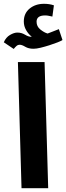

<svg xmlns="http://www.w3.org/2000/svg" viewBox="-34 -988 348 1008"><path d="M79 0 60 -662H200L219 0ZM38 -731 -14 -766Q-3 -792 18.5 -804.5Q40 -817 57 -817Q79 -817 97 -806Q115 -795 129 -795Q132 -795 133 -795Q115 -809 103 -830Q91 -851 91 -875Q91 -918 121.5 -943Q152 -968 197 -968Q226 -968 249 -960L241 -901Q231 -903 222 -905Q213 -907 203 -907Q158 -907 158 -874Q158 -849 178 -833Q198 -817 216 -812Q233 -818 247 -824Q261 -830 275 -835L294 -778Q287 -773 268 -765.5Q249 -758 225.5 -750.5Q202 -743 179.5 -737.5Q157 -732 142 -732Q116 -732 98.5 -742.5Q81 -753 70 -753Q60 -753 53 -747Q46 -741 38 -731Z"/></svg>

Font: Noto Sans Arabic SemCond
Style: Bold
Weight: 700
Width: 4
Designer: Monotype Design Team, Nadine Chahine, Nizar Qandah and Khaled Hosny
Foundry: Monotype Imaging Inc.
Version: Version 2.012; ttfautohint (v1.8.4.7-5d5b)